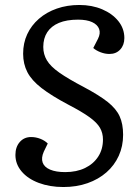

<svg xmlns="http://www.w3.org/2000/svg" viewBox="-20 -738 539 772"><path d="M475 -196Q475 -150 457.5 -111.5Q440 -73 408 -45Q376 -17 332 -1.5Q288 14 235 14Q180 14 136 -2.5Q92 -19 67 -48.5Q42 -78 42 -115Q42 -147 59.5 -167Q77 -187 105 -187Q124 -187 142 -180Q160 -173 172 -161L156 -128Q145 -103 151.5 -84.5Q158 -66 181.5 -56Q205 -46 242 -46Q288 -46 322 -62.5Q356 -79 375 -108.5Q394 -138 394 -177Q394 -203 382 -224Q370 -245 339.5 -267Q309 -289 255 -317Q187 -353 147 -384Q107 -415 90 -448Q73 -481 73 -522Q73 -565 89.5 -600.5Q106 -636 136.5 -662.5Q167 -689 208.5 -703.5Q250 -718 299 -718Q350 -718 391 -700.5Q432 -683 456 -653Q480 -623 480 -585Q480 -557 463.5 -539Q447 -521 420 -521Q402 -521 384 -528Q366 -535 355 -545L374 -582Q385 -604 378.5 -621.5Q372 -639 350.5 -649Q329 -659 294 -659Q248 -659 217 -646Q186 -633 170 -608.5Q154 -584 154 -549Q154 -520 168.5 -495.5Q183 -471 218.5 -446Q254 -421 317 -388Q379 -355 413 -328Q447 -301 461 -270.5Q475 -240 475 -196Z"/></svg>

Font: Literata 18pt
Style: Italic
Weight: 400
Italic angle: -2°
Designer: Latin by Veronika Burian and Jose Scaglione. Greek by Irene Vlachou. Cyrillic by Vera Evstafieva
Foundry: TypeTogether
Version: Version 3.103;gftools[0.9.29]